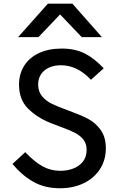

<svg xmlns="http://www.w3.org/2000/svg" viewBox="-20 -994 640 1024"><path d="M301.5 -83Q339 -83 371 -95.2Q403 -107.5 422.5 -132.5Q442 -157.5 442 -194.5Q442 -228.5 424 -250.5Q406 -272.5 378.8 -286.2Q351.5 -300 302 -318Q267.5 -330.5 246 -339.5Q175.5 -368.5 128.5 -416Q81.5 -463.5 81.5 -542.5Q81.5 -599.5 108.8 -643Q136 -686.5 187.5 -710.8Q239 -735 308.5 -735Q380.5 -735 432.2 -708.8Q484 -682.5 533 -629.5L465 -568.5Q392.5 -646 305 -646Q268.5 -646 240.5 -633Q212.5 -620 197.5 -596Q182.5 -572 183.5 -540Q184.5 -503.5 205.8 -479Q227 -454.5 258.2 -439.5Q289.5 -424.5 342.5 -405.5Q408.5 -381.5 448.2 -361Q488 -340.5 516.2 -302Q544.5 -263.5 544.5 -203.5Q544.5 -141 513.5 -92.5Q482.5 -44 426.8 -17Q371 10 300 10Q218.5 10 158 -24.2Q97.5 -58.5 46.5 -119.5L114.5 -182.5Q163.5 -131 207 -107Q250.5 -83 301.5 -83ZM235.5 -974.5H366L523.5 -796H416L300.5 -917L185 -796H76.5Z"/></svg>

Font: JuliaMono Medium
Style: Regular
Weight: 500
Monospace: yes
Designer: cormullion
Foundry: corm
Version: Version 0.054; ttfautohint (v1.8.4)